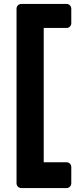

<svg xmlns="http://www.w3.org/2000/svg" viewBox="-20 -796 408 975"><path d="M89 159Q78 159 71 152Q64 145 64 134V-751Q64 -762 71 -769Q78 -776 89 -776H318Q328 -776 335 -769Q342 -762 342 -751V-678Q342 -668 335 -661Q328 -654 318 -654H202V28H318Q328 28 335 35Q342 42 342 52V134Q342 145 335 152Q328 159 318 159Z"/></svg>

Font: Rubik SemiBold
Style: Regular
Weight: 600
Designer: Hubert and Fischer
Foundry: Hubert and Fischer
Version: Version 2.300;gftools[0.9.30]